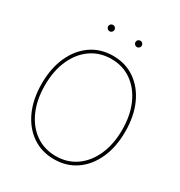

<svg xmlns="http://www.w3.org/2000/svg" viewBox="-208 -1047 1127 1200"><g transform="rotate(30 356.0 -447.0)"><path d="M356.4 8.8Q266.6 8.8 198.5 -38.1Q130.4 -85 92.5 -168.9Q54.7 -252.9 54.7 -363.3Q54.7 -474.6 92.8 -558.6Q130.9 -642.6 198.7 -689.5Q266.6 -736.3 356.4 -736.3Q445.8 -736.3 513.7 -689.5Q581.5 -642.6 619.4 -558.6Q657.2 -474.6 657.2 -363.3Q657.2 -252.4 619.4 -168.5Q581.5 -84.5 513.7 -37.8Q445.8 8.8 356.4 8.8ZM356.4 -13.7Q439 -13.7 501.7 -57.6Q564.5 -101.6 599.6 -180.4Q634.8 -259.3 634.8 -363.3Q634.8 -467.8 599.6 -546.6Q564.5 -625.5 501.7 -669.7Q439 -713.9 356.4 -713.9Q273.9 -713.9 210.9 -670.2Q147.9 -626.5 112.5 -547.6Q77.1 -468.8 77.1 -363.3Q77.1 -259.8 112.1 -180.9Q147 -102.1 210 -57.9Q272.9 -13.7 356.4 -13.7ZM455.6 -857.4Q445.8 -857.4 439 -864.3Q432.1 -871.1 432.1 -880.4Q432.1 -890.1 439 -896.7Q445.8 -903.3 455.6 -903.3Q464.8 -903.3 471.4 -896.5Q478 -889.6 478 -880.4Q478 -871.1 471.4 -864.3Q464.8 -857.4 455.6 -857.4ZM258.3 -857.4Q248.5 -857.4 241.7 -864.3Q234.9 -871.1 234.9 -880.4Q234.9 -890.1 241.7 -896.7Q248.5 -903.3 258.3 -903.3Q267.6 -903.3 274.2 -896.5Q280.8 -889.6 280.8 -880.4Q280.8 -871.1 274.2 -864.3Q267.6 -857.4 258.3 -857.4Z"/></g></svg>

Font: Inter 24pt Thin
Style: Regular
Weight: 250
Designer: Rasmus Andersson
Foundry: rsms
Version: Version 4.001;git-66647c0bb